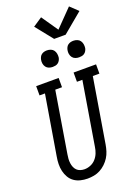

<svg xmlns="http://www.w3.org/2000/svg" viewBox="-213 -1272 981 1365"><g transform="rotate(-20 277.0 -590.0)"><path d="M202 8Q175 8 148.5 1.5Q122 -5 101 -20Q80 -35 67 -57.5Q54 -80 48 -105.5Q42 -131 42.5 -159Q43 -187 48 -214L123 -665H82V-735H252V-665H201L125 -203Q122 -187 121 -170.5Q120 -154 122 -138Q124 -122 130 -107.5Q136 -93 146.5 -82.5Q157 -72 172.5 -67Q188 -62 204 -62Q227 -62 250 -71.5Q273 -81 289.5 -99.5Q306 -118 315 -141Q324 -164 327 -187L406 -665H365V-735H535V-665H485L404 -176Q400 -152 392.5 -128Q385 -104 371.5 -82.5Q358 -61 339 -43Q320 -25 297.5 -13Q275 -1 250.5 3.5Q226 8 202 8ZM440 -823Q425 -823 411.5 -828Q398 -833 389.5 -844.5Q381 -856 378.5 -870.5Q376 -885 379 -900Q381 -910 386 -920Q391 -930 400 -936.5Q409 -943 419.5 -945.5Q430 -948 440 -948Q455 -948 469 -942.5Q483 -937 491 -925.5Q499 -914 501.5 -899.5Q504 -885 502 -870Q500 -860 494.5 -850Q489 -840 480 -833.5Q471 -827 460.5 -825Q450 -823 440 -823ZM240 -823Q225 -823 211.5 -828Q198 -833 189.5 -844.5Q181 -856 178.5 -870.5Q176 -885 179 -900Q181 -910 186 -920Q191 -930 200 -936.5Q209 -943 219.5 -945.5Q230 -948 240 -948Q255 -948 269 -942.5Q283 -937 291 -925.5Q299 -914 301.5 -899.5Q304 -885 302 -870Q300 -860 294.5 -850Q289 -840 280 -833.5Q271 -827 260.5 -825Q250 -823 240 -823ZM317 -1007 213 -1137 282 -1183 368 -1058 495 -1188 554 -1132 404 -1007Z"/></g></svg>

Font: Iosevka Slab Oblique
Style: Regular
Weight: 400
Italic angle: -9°
Monospace: yes
Designer: Belleve Invis
Foundry: Belleve Invis
Version: Version 11.1.1; ttfautohint (v1.8.3)